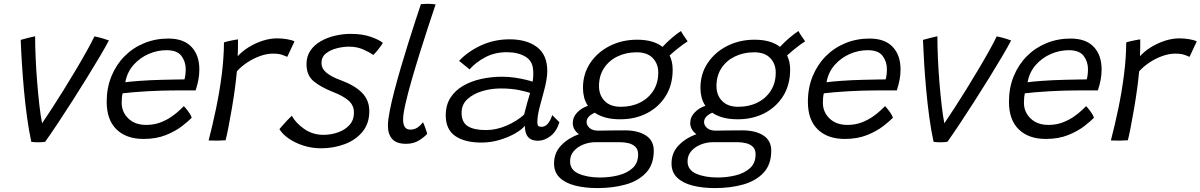

<svg xmlns="http://www.w3.org/2000/svg" viewBox="-20 -736 6290 1006"><path d="M475 -545.5Q501.5 -540 524 -533Q546.5 -526 550.5 -524Q534 -492.5 504 -441.5Q474 -390.5 436.2 -329.5Q398.5 -268.5 358.5 -206Q318.5 -143.5 281.5 -87.8Q244.5 -32 216.5 7Q202.5 9.5 178.5 9.5Q159 9.5 144 7Q131 -53 121.5 -122.8Q112 -192.5 105.5 -264.2Q99 -336 94.8 -403.5Q90.5 -471 88.5 -527Q100.5 -531 124.5 -536.8Q148.5 -542.5 164 -546Q164 -495.5 166.8 -432.5Q169.5 -369.5 174.8 -304.8Q180 -240 186.5 -183.5Q193 -127 200.5 -90Q223 -123 252.2 -168Q281.5 -213 313.2 -264.2Q345 -315.5 375.8 -367Q406.5 -418.5 432.2 -464.5Q458 -510.5 475 -545.5Z M984.5 -119Q967.5 -101.5 933.8 -75.2Q900 -49 849.5 -28.5Q799 -8 732 -8Q642 -8 590.5 -58Q539 -108 539 -202.5Q539 -276 564 -336.8Q589 -397.5 633 -441.8Q677 -486 735.8 -510Q794.5 -534 862 -534Q942.5 -534 983.5 -490.2Q1024.5 -446.5 1024.5 -372Q1024.5 -345 1019.5 -318.2Q1014.5 -291.5 1005 -262.5Q1000 -262.5 980.2 -262.5Q960.5 -262.5 933 -262.5Q905.5 -262.5 876.2 -262Q847 -261.5 823.5 -261Q790 -260 750.2 -257.8Q710.5 -255.5 675.8 -252.5Q641 -249.5 622.5 -247Q617.5 -227.5 617.5 -198Q617.5 -149 652.5 -115.2Q687.5 -81.5 745.5 -81.5Q787 -81.5 820.8 -94.5Q854.5 -107.5 880 -125.5Q905.5 -143.5 921.5 -159Q937.5 -174.5 943.5 -180Q947 -176.5 956 -165.5Q965 -154.5 973.5 -141.5Q982 -128.5 984.5 -119ZM636.5 -305Q659 -308.5 714.2 -312.5Q769.5 -316.5 835.5 -318Q874 -319 908 -319.5Q942 -320 946.5 -320Q953 -342.5 953 -374.5Q953 -412.5 930.8 -442.8Q908.5 -473 852 -473Q804.5 -473 758.8 -453.2Q713 -433.5 679.8 -396Q646.5 -358.5 636.5 -305Z M1225.5 -441.5Q1249 -467.5 1283.2 -488.8Q1317.5 -510 1356.2 -522.5Q1395 -535 1432 -535Q1458 -535 1484.5 -530.5Q1511 -526 1523 -519L1485 -438Q1474 -443.5 1456.5 -449.2Q1439 -455 1410 -455Q1378 -455 1343 -442.5Q1308 -430 1276 -409Q1244 -388 1221 -362Q1218 -325 1211 -273.2Q1204 -221.5 1194.8 -167.5Q1185.5 -113.5 1176.8 -68.8Q1168 -24 1162 -1Q1144.5 0.5 1118.8 0.8Q1093 1 1073 0Q1094 -80.5 1112.2 -168.2Q1130.5 -256 1141.8 -344.2Q1153 -432.5 1153.5 -514Q1169.5 -519 1194.2 -524Q1219 -529 1227 -529.5Q1227 -511 1226.8 -484Q1226.5 -457 1225.5 -441.5Z M1662 41Q1615.5 41 1572 27.5Q1528.5 14 1494.8 -8.8Q1461 -31.5 1444 -59.5Q1450.5 -67.5 1463 -81.5Q1475.5 -95.5 1488.5 -109.2Q1501.5 -123 1509 -129.5Q1530 -91 1574.2 -60.2Q1618.5 -29.5 1674.5 -29.5Q1714.5 -29.5 1751.2 -42.5Q1788 -55.5 1811.2 -81.2Q1834.5 -107 1834.5 -145.5Q1834.5 -185 1805.8 -209.5Q1777 -234 1725 -254Q1660.5 -279.5 1623.2 -310.5Q1586 -341.5 1586 -400Q1586 -441 1606.5 -471Q1627 -501 1661 -520.2Q1695 -539.5 1735.8 -549Q1776.5 -558.5 1817 -558.5Q1879.5 -558.5 1923 -543Q1966.5 -527.5 1986 -511.5Q1979 -499 1964.2 -480Q1949.5 -461 1936 -448Q1915 -463 1882.5 -477.2Q1850 -491.5 1808.5 -491.5Q1778 -491.5 1744.5 -483Q1711 -474.5 1687.8 -456Q1664.5 -437.5 1664.5 -406Q1664.5 -376 1691.5 -354.2Q1718.5 -332.5 1766 -315.5Q1839 -288.5 1877 -249.8Q1915 -211 1915 -153.5Q1915 -89 1879.5 -45.8Q1844 -2.5 1786.2 19.2Q1728.5 41 1662 41Z M2218.5 -35Q2203.5 -18 2175.2 -0.2Q2147 17.5 2107.5 17.5Q2057 17.5 2034.8 -7.8Q2012.5 -33 2012.5 -77Q2012.5 -106 2021.8 -153.8Q2031 -201.5 2046.5 -260.8Q2062 -320 2080.8 -384Q2099.5 -448 2119 -509.8Q2138.5 -571.5 2155.8 -624.8Q2173 -678 2185.5 -714.5Q2205 -716 2220 -716Q2240 -716 2262.5 -713Q2246.5 -665.5 2224.5 -598.8Q2202.5 -532 2179.5 -458.2Q2156.5 -384.5 2136.5 -315Q2116.5 -245.5 2104.2 -191Q2092 -136.5 2092 -109.5Q2092 -86 2100.5 -71.5Q2109 -57 2130.5 -57Q2151.5 -57 2167.5 -67.8Q2183.5 -78.5 2196 -95.5Q2199 -91 2204 -78Q2209 -65 2213.2 -52Q2217.5 -39 2218.5 -35Z M2502.5 11Q2415.5 11 2365.5 -23.2Q2315.5 -57.5 2315.5 -131.5Q2315.5 -185.5 2340.2 -224Q2365 -262.5 2407.2 -286.8Q2449.5 -311 2502 -322.5Q2554.5 -334 2610.5 -334Q2646 -334 2680 -328.8Q2714 -323.5 2738.8 -317.2Q2763.5 -311 2770.5 -308Q2776 -336 2773.5 -368Q2771 -417 2732 -439.8Q2693 -462.5 2635.5 -462.5Q2572.5 -462.5 2522.2 -435.8Q2472 -409 2440.5 -372.5L2385.5 -417Q2431 -466 2500.2 -498Q2569.5 -530 2650 -530Q2740 -530 2793.8 -489.2Q2847.5 -448.5 2847.5 -364Q2847.5 -341 2842.5 -313.2Q2837.5 -285.5 2829.5 -256.5Q2817 -213 2806.2 -169.8Q2795.5 -126.5 2795.5 -95.5Q2795.5 -80.5 2801 -76Q2806.5 -71.5 2817.5 -71.5Q2853.5 -71.5 2873.5 -133L2911 -95.5Q2896 -47 2864.2 -22.8Q2832.5 1.5 2798 1.5Q2730 1.5 2730 -77Q2714.5 -57.5 2679.5 -37.2Q2644.5 -17 2598.2 -3Q2552 11 2502.5 11ZM2526.5 -54.5Q2579.5 -54.5 2633.5 -77.5Q2687.5 -100.5 2726 -135.5Q2735 -171.5 2742.5 -198Q2750 -224.5 2757.5 -249Q2743.5 -254.5 2701.8 -263.5Q2660 -272.5 2603 -272.5Q2554.5 -272.5 2507.5 -258.8Q2460.5 -245 2429.5 -216.8Q2398.5 -188.5 2398.5 -145Q2398.5 -95.5 2430.8 -75Q2463 -54.5 2526.5 -54.5Z M3111 249.5Q3044.5 249.5 2993 236.2Q2941.5 223 2912.2 194.5Q2883 166 2883 120.5Q2883 64 2920.8 25.2Q2958.5 -13.5 3013.5 -33Q2996.5 -45 2988.8 -60.2Q2981 -75.5 2981 -90.5Q2981 -123 3004.8 -147.2Q3028.5 -171.5 3060.5 -181.5Q3046.5 -202 3040.5 -226Q3034.5 -250 3034.5 -275Q3034.5 -350 3073.2 -407Q3112 -464 3176.2 -496Q3240.5 -528 3318 -528Q3403 -528 3451.5 -490.5Q3473.5 -514.5 3500.5 -537.5Q3527.5 -560.5 3548 -573.5Q3552.5 -564 3564.5 -546.2Q3576.5 -528.5 3583 -519.5Q3574.5 -514.5 3557.8 -502.2Q3541 -490 3522.2 -474.8Q3503.5 -459.5 3488.5 -445.5Q3504.5 -413.5 3504.5 -371Q3504.5 -292 3468.5 -233.8Q3432.5 -175.5 3370.5 -143.2Q3308.5 -111 3230.5 -111Q3185.5 -111 3152.2 -120.2Q3119 -129.5 3096.5 -145.5Q3053.5 -126.5 3053.5 -96.5Q3053.5 -79.5 3069 -65.5Q3084.5 -51.5 3114.5 -51.5Q3145.5 -52 3181.8 -52.5Q3218 -53 3253.5 -53Q3323 -53 3364.2 -26.2Q3405.5 0.5 3405.5 53.5Q3405.5 126 3365.2 169Q3325 212 3258.2 230.8Q3191.5 249.5 3111 249.5ZM3233 -176.5Q3289.5 -176.5 3333.8 -198.8Q3378 -221 3403.5 -261.2Q3429 -301.5 3429 -355.5Q3429 -402 3400 -432Q3371 -462 3316 -462Q3261 -462 3216 -440.5Q3171 -419 3144.8 -379.2Q3118.5 -339.5 3118.5 -284.5Q3118.5 -237.5 3148 -207Q3177.5 -176.5 3233 -176.5ZM3124 194Q3174.5 194 3220.2 182.5Q3266 171 3294.8 144.5Q3323.5 118 3323.5 73Q3323.5 47 3309.2 33.2Q3295 19.5 3273 14.2Q3251 9 3228 9H3099.5Q3068 9 3037.5 20.8Q3007 32.5 2987 55Q2967 77.5 2967 109.5Q2967 154.5 3012.5 174.2Q3058 194 3124 194Z M3726.5 249.5Q3660 249.5 3608.5 236.2Q3557 223 3527.8 194.5Q3498.5 166 3498.5 120.5Q3498.5 64 3536.2 25.2Q3574 -13.5 3629 -33Q3612 -45 3604.2 -60.2Q3596.5 -75.5 3596.5 -90.5Q3596.5 -123 3620.2 -147.2Q3644 -171.5 3676 -181.5Q3662 -202 3656 -226Q3650 -250 3650 -275Q3650 -350 3688.8 -407Q3727.5 -464 3791.8 -496Q3856 -528 3933.5 -528Q4018.5 -528 4067 -490.5Q4089 -514.5 4116 -537.5Q4143 -560.5 4163.5 -573.5Q4168 -564 4180 -546.2Q4192 -528.5 4198.5 -519.5Q4190 -514.5 4173.2 -502.2Q4156.5 -490 4137.8 -474.8Q4119 -459.5 4104 -445.5Q4120 -413.5 4120 -371Q4120 -292 4084 -233.8Q4048 -175.5 3986 -143.2Q3924 -111 3846 -111Q3801 -111 3767.8 -120.2Q3734.5 -129.5 3712 -145.5Q3669 -126.5 3669 -96.5Q3669 -79.5 3684.5 -65.5Q3700 -51.5 3730 -51.5Q3761 -52 3797.2 -52.5Q3833.5 -53 3869 -53Q3938.5 -53 3979.8 -26.2Q4021 0.5 4021 53.5Q4021 126 3980.8 169Q3940.5 212 3873.8 230.8Q3807 249.5 3726.5 249.5ZM3848.5 -176.5Q3905 -176.5 3949.2 -198.8Q3993.5 -221 4019 -261.2Q4044.5 -301.5 4044.5 -355.5Q4044.5 -402 4015.5 -432Q3986.5 -462 3931.5 -462Q3876.5 -462 3831.5 -440.5Q3786.5 -419 3760.2 -379.2Q3734 -339.5 3734 -284.5Q3734 -237.5 3763.5 -207Q3793 -176.5 3848.5 -176.5ZM3739.5 194Q3790 194 3835.8 182.5Q3881.5 171 3910.2 144.5Q3939 118 3939 73Q3939 47 3924.8 33.2Q3910.5 19.5 3888.5 14.2Q3866.5 9 3843.5 9H3715Q3683.5 9 3653 20.8Q3622.5 32.5 3602.5 55Q3582.5 77.5 3582.5 109.5Q3582.5 154.5 3628 174.2Q3673.5 194 3739.5 194Z M4658.5 -119Q4641.5 -101.5 4607.8 -75.2Q4574 -49 4523.5 -28.5Q4473 -8 4406 -8Q4316 -8 4264.5 -58Q4213 -108 4213 -202.5Q4213 -276 4238 -336.8Q4263 -397.5 4307 -441.8Q4351 -486 4409.8 -510Q4468.5 -534 4536 -534Q4616.5 -534 4657.5 -490.2Q4698.5 -446.5 4698.5 -372Q4698.5 -345 4693.5 -318.2Q4688.5 -291.5 4679 -262.5Q4674 -262.5 4654.2 -262.5Q4634.5 -262.5 4607 -262.5Q4579.5 -262.5 4550.2 -262Q4521 -261.5 4497.5 -261Q4464 -260 4424.2 -257.8Q4384.5 -255.5 4349.8 -252.5Q4315 -249.5 4296.5 -247Q4291.5 -227.5 4291.5 -198Q4291.5 -149 4326.5 -115.2Q4361.5 -81.5 4419.5 -81.5Q4461 -81.5 4494.8 -94.5Q4528.5 -107.5 4554 -125.5Q4579.5 -143.5 4595.5 -159Q4611.5 -174.5 4617.5 -180Q4621 -176.5 4630 -165.5Q4639 -154.5 4647.5 -141.5Q4656 -128.5 4658.5 -119ZM4310.5 -305Q4333 -308.5 4388.2 -312.5Q4443.5 -316.5 4509.5 -318Q4548 -319 4582 -319.5Q4616 -320 4620.5 -320Q4627 -342.5 4627 -374.5Q4627 -412.5 4604.8 -442.8Q4582.5 -473 4526 -473Q4478.5 -473 4432.8 -453.2Q4387 -433.5 4353.8 -396Q4320.5 -358.5 4310.5 -305Z M5202.5 -545.5Q5229 -540 5251.5 -533Q5274 -526 5278 -524Q5261.5 -492.5 5231.5 -441.5Q5201.5 -390.5 5163.8 -329.5Q5126 -268.5 5086 -206Q5046 -143.5 5009 -87.8Q4972 -32 4944 7Q4930 9.5 4906 9.5Q4886.5 9.5 4871.5 7Q4858.5 -53 4849 -122.8Q4839.5 -192.5 4833 -264.2Q4826.5 -336 4822.2 -403.5Q4818 -471 4816 -527Q4828 -531 4852 -536.8Q4876 -542.5 4891.5 -546Q4891.5 -495.5 4894.2 -432.5Q4897 -369.5 4902.2 -304.8Q4907.5 -240 4914 -183.5Q4920.5 -127 4928 -90Q4950.5 -123 4979.8 -168Q5009 -213 5040.8 -264.2Q5072.5 -315.5 5103.2 -367Q5134 -418.5 5159.8 -464.5Q5185.5 -510.5 5202.5 -545.5Z M5712 -119Q5695 -101.5 5661.2 -75.2Q5627.5 -49 5577 -28.5Q5526.5 -8 5459.5 -8Q5369.5 -8 5318 -58Q5266.5 -108 5266.5 -202.5Q5266.5 -276 5291.5 -336.8Q5316.5 -397.5 5360.5 -441.8Q5404.5 -486 5463.2 -510Q5522 -534 5589.5 -534Q5670 -534 5711 -490.2Q5752 -446.5 5752 -372Q5752 -345 5747 -318.2Q5742 -291.5 5732.5 -262.5Q5727.5 -262.5 5707.8 -262.5Q5688 -262.5 5660.5 -262.5Q5633 -262.5 5603.8 -262Q5574.5 -261.5 5551 -261Q5517.5 -260 5477.8 -257.8Q5438 -255.5 5403.2 -252.5Q5368.5 -249.5 5350 -247Q5345 -227.5 5345 -198Q5345 -149 5380 -115.2Q5415 -81.5 5473 -81.5Q5514.5 -81.5 5548.2 -94.5Q5582 -107.5 5607.5 -125.5Q5633 -143.5 5649 -159Q5665 -174.5 5671 -180Q5674.5 -176.5 5683.5 -165.5Q5692.5 -154.5 5701 -141.5Q5709.5 -128.5 5712 -119ZM5364 -305Q5386.5 -308.5 5441.8 -312.5Q5497 -316.5 5563 -318Q5601.5 -319 5635.5 -319.5Q5669.5 -320 5674 -320Q5680.5 -342.5 5680.5 -374.5Q5680.5 -412.5 5658.2 -442.8Q5636 -473 5579.5 -473Q5532 -473 5486.2 -453.2Q5440.5 -433.5 5407.2 -396Q5374 -358.5 5364 -305Z M5953 -441.5Q5976.5 -467.5 6010.8 -488.8Q6045 -510 6083.8 -522.5Q6122.5 -535 6159.5 -535Q6185.5 -535 6212 -530.5Q6238.5 -526 6250.5 -519L6212.5 -438Q6201.5 -443.5 6184 -449.2Q6166.5 -455 6137.5 -455Q6105.5 -455 6070.5 -442.5Q6035.5 -430 6003.5 -409Q5971.5 -388 5948.5 -362Q5945.5 -325 5938.5 -273.2Q5931.5 -221.5 5922.2 -167.5Q5913 -113.5 5904.2 -68.8Q5895.5 -24 5889.5 -1Q5872 0.5 5846.2 0.8Q5820.5 1 5800.5 0Q5821.5 -80.5 5839.8 -168.2Q5858 -256 5869.2 -344.2Q5880.5 -432.5 5881 -514Q5897 -519 5921.8 -524Q5946.5 -529 5954.5 -529.5Q5954.5 -511 5954.2 -484Q5954 -457 5953 -441.5Z"/></svg>

Font: Grandstander Light
Style: Italic
Weight: 300
Italic angle: -15°
Designer: Tyler Finck
Foundry: Etcetera Type Co
Version: Version 1.200; ttfautohint (v1.8.3)